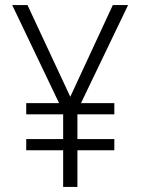

<svg xmlns="http://www.w3.org/2000/svg" viewBox="-20 -734 553 754"><path d="M256 -354 88 -714H28L212 -329H83V-285H228V-188H83V-144H228V0H284V-144H429V-188H284V-285H429V-329H298L483 -714H423Z"/></svg>

Font: Noto Sans Armenian SemiCondensed Light
Style: Regular
Weight: 300
Width: 4
Designer: Monotype Design Team
Foundry: Monotype Imaging Inc.
Version: Version 2.008